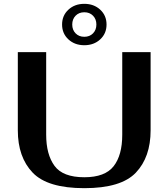

<svg xmlns="http://www.w3.org/2000/svg" viewBox="-20 -972 878 1002"><path d="M73 -292V-700H221V-269Q221 -166 264.5 -106.5Q308 -47 420 -47Q528 -47 573 -104.5Q618 -162 618 -269V-700H766V-292Q766 -152 689 -71Q612 10 420 10Q228 10 150.5 -71Q73 -152 73 -292ZM304 -844Q304 -891 337 -921.5Q370 -952 420 -952Q470 -952 503 -921.5Q536 -891 536 -844Q536 -797 503 -766.5Q470 -736 420 -736Q370 -736 337 -766.5Q304 -797 304 -844ZM483 -844Q483 -872 465.5 -890Q448 -908 420 -908Q392 -908 374.5 -890Q357 -872 357 -844Q357 -816 374.5 -798Q392 -780 420 -780Q448 -780 465.5 -798Q483 -816 483 -844Z"/></svg>

Font: Fahkwang SemiBold
Style: Regular
Weight: 600
Designer: Suppakit Chalermlarp | Katatrad Co.,Ltd.
Foundry: Cadson Demak Co.,Ltd.
Version: Version 1.000; ttfautohint (v1.6)